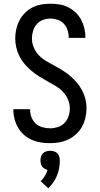

<svg xmlns="http://www.w3.org/2000/svg" viewBox="-20 -763 540 1034"><path d="M249 8Q224 8 199 4Q174 0 151 -10Q128 -20 109 -37Q90 -54 77.5 -75.5Q65 -97 58.5 -121.5Q52 -146 52 -171V-175H142V-173Q142 -152 149.5 -132Q157 -112 172 -98Q187 -84 207.5 -78Q228 -72 249 -72Q270 -72 291 -78.5Q312 -85 327 -100.5Q342 -116 349 -137Q356 -158 356 -179Q356 -205 345.5 -228.5Q335 -252 317.5 -270Q300 -288 278 -301Q256 -314 234 -326Q212 -338 190.5 -351.5Q169 -365 149.5 -381.5Q130 -398 113.5 -417Q97 -436 85.5 -458.5Q74 -481 68 -506Q62 -531 62 -556Q62 -581 67.5 -605.5Q73 -630 84.5 -652.5Q96 -675 114 -693Q132 -711 154 -722.5Q176 -734 201 -738.5Q226 -743 251 -743Q276 -743 300.5 -739Q325 -735 347 -724Q369 -713 387 -696Q405 -679 416.5 -657.5Q428 -636 434 -612Q440 -588 440 -563V-559H350V-561Q350 -582 343.5 -601.5Q337 -621 323.5 -635.5Q310 -650 290.5 -656.5Q271 -663 251 -663Q231 -663 211 -655.5Q191 -648 177.5 -632.5Q164 -617 158 -596.5Q152 -576 152 -556Q152 -531 162 -507Q172 -483 189.5 -465Q207 -447 229 -434Q251 -421 273.5 -409Q296 -397 317.5 -383.5Q339 -370 358 -354Q377 -338 393.5 -318.5Q410 -299 422 -276.5Q434 -254 440 -229.5Q446 -205 446 -179Q446 -154 440 -128.5Q434 -103 421.5 -80.5Q409 -58 390 -40.5Q371 -23 348 -12Q325 -1 299.5 3.5Q274 8 249 8ZM240 251 199 213Q212 200 221.5 184.5Q231 169 236 152Q228 150 220 145.5Q212 141 207 134Q202 127 200 118.5Q198 110 198 101Q198 90 201 80Q204 70 211.5 62.5Q219 55 229.5 52Q240 49 250 49Q260 49 270.5 52Q281 55 288.5 62.5Q296 70 299 80Q302 90 302 101Q302 122 298.5 142.5Q295 163 287 182.5Q279 202 267 219Q255 236 240 251Z"/></svg>

Font: Iosevka SS10 Medium
Style: Regular
Weight: 500
Monospace: yes
Designer: Belleve Invis
Foundry: Belleve Invis
Version: Version 28.0.6; ttfautohint (v1.8.4)